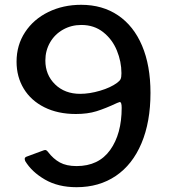

<svg xmlns="http://www.w3.org/2000/svg" viewBox="-20 -771 706 800"><path d="M85 -100Q83 -106 83 -109Q83 -115 90 -118L163 -145Q165 -146 168 -146Q174 -146 180 -138Q202 -109 229.5 -94Q257 -79 299 -79Q391 -79 439 -146Q487 -213 487 -322Q487 -346 479 -346Q478 -346 468 -342Q419 -319 382 -307.5Q345 -296 296 -296Q221 -296 165 -324Q109 -352 79 -401.5Q49 -451 49 -514Q49 -583 84.5 -637Q120 -691 181.5 -721Q243 -751 318 -751Q407 -751 472 -707Q537 -663 572 -580.5Q607 -498 607 -384Q607 -263 569.5 -174Q532 -85 462.5 -38Q393 9 299 9Q222 9 167 -23Q112 -55 85 -100ZM468 -426Q479 -434 482.5 -441.5Q486 -449 486 -466Q486 -514 467 -560.5Q448 -607 410 -637Q372 -667 319 -667Q277 -667 242.5 -647.5Q208 -628 188.5 -594Q169 -560 169 -519Q169 -459 209.5 -419.5Q250 -380 314 -380Q353 -380 397 -393Q441 -406 468 -426Z"/></svg>

Font: n
Style: Regular
Weight: 500
Designer: Pablo Impallari, Rodrigo Fuenzalida
Foundry: Impallari Type
Version: Version 1.002; ttfautohint (v1.5)